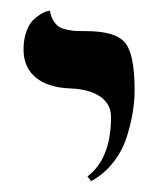

<svg xmlns="http://www.w3.org/2000/svg" viewBox="-20 -579 310 358"><path d="M149.9 -241.2 143.1 -250Q187 -283.2 187 -360.8Q187 -384.8 167.2 -398.7Q147.5 -412.6 111.8 -414.1Q69.8 -415.5 46.9 -434.3Q23.9 -453.1 23.9 -486.8Q23.9 -505.4 29.1 -519.8Q34.2 -534.2 41.5 -541.3Q48.8 -548.3 55.9 -552.7Q63 -557.1 68.4 -558.1L73.2 -559.1Q74.7 -548.3 79.6 -540.5Q84.5 -532.7 90.1 -529.1Q95.7 -525.4 106 -523.4Q116.2 -521.5 122.3 -521.2Q128.4 -521 140.1 -521Q194.8 -521 212.9 -499.8Q231 -478.5 231 -411.1Q231 -392.1 227.8 -371.3Q224.6 -350.6 216.8 -325Q209 -299.3 191.7 -276.9Q174.3 -254.4 149.9 -241.2Z"/></svg>

Font: Common Serif News
Style: Regular
Weight: 450
Designer: Philipp H. Poll, Khaled Hosny
Foundry: Stefan Peev, Context Ltd.
Version: Version 1.026